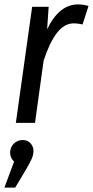

<svg xmlns="http://www.w3.org/2000/svg" viewBox="-27 -558 422 872"><path d="M375 -531 348 -447Q326 -452 309 -452Q265 -452 231.5 -408.5Q198 -365 171 -282L132 0H45L119 -527H194L187 -425Q214 -481 249 -509.5Q284 -538 328 -538Q350 -538 375 -531ZM125 127Q125 144 118 161Q111 178 91 212L42 294H-7L37 176Q29 169 24 158.5Q19 148 19 136Q19 111 35.5 94.5Q52 78 76 78Q99 78 112 93Q125 108 125 127Z"/></svg>

Font: Fira Sans Condensed
Style: Italic
Weight: 400
Width: 3
Italic angle: -8°
Designer: bBox Type GmbH & Carrois Corporate GbR & Edenspiekermann AG
Foundry: bBox Type GmbH & Carrois Corporate GbR & Edenspiekermann AG
Version: Version 4.301